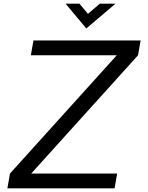

<svg xmlns="http://www.w3.org/2000/svg" viewBox="-20 -1019 801 1039"><path d="M447 -865 605 -999H520L456 -944L410 -999H335ZM614 -80H149L727 -720L741 -800H161L147 -720H612L34 -80L20 0H600Z"/></svg>

Font: Gauge
Style: Italic
Weight: 400
Italic angle: -80°
Designer: Daniel Pimley
Foundry: Daniel Pimley
Version: Version 1.000;PS 001.001;hotconv 1.0.56